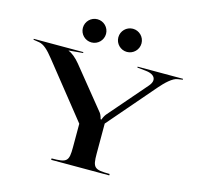

<svg xmlns="http://www.w3.org/2000/svg" viewBox="-113 -907 1050 1025"><g transform="rotate(15 412.5 -394.5)"><path d="M238 -725C238 -689.7 266.7 -661 302 -661C337.3 -661 366 -689.7 366 -725C366 -760.3 337.3 -789 302 -789C266.7 -789 238 -760.3 238 -725ZM434 -725C434 -689.7 462.7 -661 498 -661C533.3 -661 562 -689.7 562 -725C562 -760.3 533.3 -789 498 -789C462.7 -789 434 -760.3 434 -725ZM0 -595 32 -590C58.6 -585.4 82.8 -562.7 115 -522L352 -225V-95C352 -17 342.5 -8 257 -8V0H578V-8C492.5 -8 483 -17 483 -95V-261L707 -521C733.6 -551.9 771 -588.5 799 -591L825 -595V-600H574V-595L622 -590C657.3 -586.3 674.4 -571.4 674.4 -552.5C674.4 -542.1 668.9 -530.8 659 -519L477 -308.5C469.9 -299.9 462 -283.5 461 -277.5H456C455 -283.5 449.1 -301.2 443 -309.5L261 -534C239.9 -560 214 -581 197 -586V-588L274 -595V-600H0Z"/></g></svg>

Font: Prida01
Style: Black
Weight: 900
Designer: gluk
Foundry: gluk
Version: Version 00.072